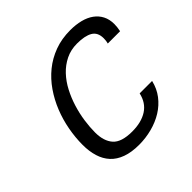

<svg xmlns="http://www.w3.org/2000/svg" viewBox="-185 -913 1103 1103"><g transform="rotate(-45 367.0 -361.0)"><path d="M114 -217Q114 -277 125.5 -339Q137 -401 160 -458.5Q183 -516 217.5 -566Q252 -616 298 -653.5Q344 -691 402 -712.5Q460 -734 530 -734Q575 -734 612.5 -724.5Q650 -715 677 -695.5Q704 -676 719 -647Q734 -618 734 -579Q734 -556 728 -527H628Q631 -538 632 -548Q633 -558 633 -565Q633 -613 599.5 -632.5Q566 -652 503 -652Q452 -652 410.5 -631.5Q369 -611 337 -577Q305 -543 282 -499Q259 -455 244 -406.5Q229 -358 222 -309Q215 -260 215 -217Q215 -147 249 -108.5Q283 -70 370 -70Q445 -70 493 -101Q541 -132 555 -195H656Q644 -144 614.5 -105.5Q585 -67 543 -41Q501 -15 449.5 -1.5Q398 12 344 12Q283 12 239 -4Q195 -20 167.5 -50Q140 -80 127 -122.5Q114 -165 114 -217Z"/></g></svg>

Font: Perun
Style: Italic
Weight: 400
Italic angle: -12°
Foundry: Copyright (c) Stefan Peev, Context Ltd, 2016
Version: Version 1.027